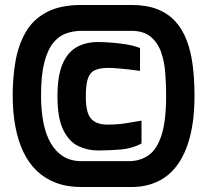

<svg xmlns="http://www.w3.org/2000/svg" viewBox="-20 -752 832 772"><path d="M308 0Q250 0 205 -17Q160 -34 127 -66Q94 -98 73 -143Q52 -188 41.5 -245Q31 -302 31 -368Q31 -441 42.5 -506.5Q54 -572 83.5 -623Q113 -674 167.5 -703Q222 -732 308 -732H508Q569 -732 612.5 -715Q656 -698 685 -666Q714 -634 731 -589Q748 -544 755 -488.5Q762 -433 762 -368Q762 -271 743.5 -201Q725 -131 691.5 -86.5Q658 -42 611.5 -21Q565 0 508 0ZM374 -147Q332 -147 295 -164.5Q258 -182 234.5 -229.5Q211 -277 211 -365Q211 -446 231 -493.5Q251 -541 287.5 -562Q324 -583 375 -583Q394 -583 423 -581Q452 -579 484.5 -574Q517 -569 543 -559V-467Q516 -471 492 -473.5Q468 -476 449 -477.5Q430 -479 415 -479Q381 -479 361 -469.5Q341 -460 333 -435Q325 -410 325 -362Q325 -299 346 -275Q367 -251 412 -251Q453 -251 487 -256.5Q521 -262 549 -267V-175Q512 -155 466.5 -151Q421 -147 374 -147ZM308 -104H498Q543 -104 577 -127.5Q611 -151 629.5 -208.5Q648 -266 648 -368Q648 -413 644.5 -459Q641 -505 627.5 -543Q614 -581 585.5 -604.5Q557 -628 508 -628H308Q275 -628 245.5 -617.5Q216 -607 193.5 -579Q171 -551 158 -500Q145 -449 145 -368Q145 -308 154.5 -259.5Q164 -211 184 -176.5Q204 -142 234.5 -123Q265 -104 308 -104Z"/></svg>

Font: Exo Thin Black
Style: Regular
Weight: 900
Version: Version 2.000